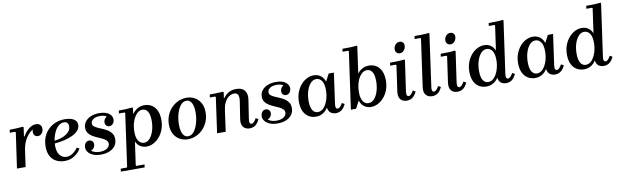

<svg xmlns="http://www.w3.org/2000/svg" viewBox="-54 -1384 7376 2281"><g transform="rotate(-10 3634.5 -243.5)"><path d="M51 0 112 -427 104 -434H41L46 -469Q85 -469 126 -471.5Q167 -474 207 -477L214 -469L199 -361H206Q223 -392 247.5 -419.5Q272 -447 302 -463.5Q332 -480 365 -480Q395 -480 413 -462Q431 -444 431 -416Q431 -385 412.5 -361Q394 -337 364 -337Q339 -337 325 -353Q311 -369 311 -394Q311 -409 317 -424Q275 -403 236 -345Q197 -287 184 -204L155 0Z M626 10Q571 10 526.5 -12.5Q482 -35 456.5 -81Q431 -127 431 -197Q431 -281 467.5 -344.5Q504 -408 567.5 -443.5Q631 -479 710 -479Q747 -479 780.5 -470.5Q814 -462 836 -441Q858 -420 858 -385Q858 -350 834 -321Q810 -292 766.5 -270Q723 -248 663 -234Q603 -220 530 -214V-246Q586 -251 627 -264.5Q668 -278 695 -297Q722 -316 735.5 -338.5Q749 -361 749 -385Q749 -415 735 -429.5Q721 -444 695 -444Q660 -444 632.5 -421.5Q605 -399 585 -362Q565 -325 554.5 -280.5Q544 -236 544 -191Q544 -136 559.5 -101.5Q575 -67 601 -51Q627 -35 658 -35Q696 -35 732.5 -60Q769 -85 793 -122L824 -105Q806 -74 777.5 -48Q749 -22 711.5 -6Q674 10 626 10Z M1064 10Q1009 10 970.5 -6Q932 -22 911.5 -48.5Q891 -75 891 -106Q891 -136 907.5 -157.5Q924 -179 952 -179Q973 -179 988.5 -165Q1004 -151 1004 -125Q1004 -98 985 -77.5Q966 -57 943 -57Q926 -57 916.5 -67.5Q907 -78 907 -93H937Q937 -67 970 -46Q1003 -25 1059 -25Q1098 -25 1124 -36Q1150 -47 1163 -64.5Q1176 -82 1176 -102Q1176 -127 1158.5 -143.5Q1141 -160 1113 -173.5Q1085 -187 1054 -200Q1023 -213 995.5 -230Q968 -247 950 -272Q932 -297 932 -335Q932 -377 957 -410Q982 -443 1025.5 -461Q1069 -479 1126 -479Q1203 -479 1242.5 -449Q1282 -419 1282 -377Q1282 -347 1264.5 -326Q1247 -305 1220 -305Q1198 -305 1184 -319.5Q1170 -334 1170 -358Q1170 -383 1186 -404Q1202 -425 1227 -425Q1245 -425 1252.5 -413.5Q1260 -402 1260 -384H1232Q1232 -407 1205.5 -425.5Q1179 -444 1129 -444Q1091 -444 1066.5 -433.5Q1042 -423 1030.5 -406.5Q1019 -390 1019 -374Q1019 -351 1036.5 -336.5Q1054 -322 1081.5 -310Q1109 -298 1140 -285Q1171 -272 1198.5 -254Q1226 -236 1243.5 -209Q1261 -182 1261 -142Q1261 -94 1235.5 -60Q1210 -26 1165.5 -8Q1121 10 1064 10Z M1260 250 1265 215H1336L1343 208L1432 -427L1425 -434H1357L1362 -469Q1405 -469 1445.5 -470.5Q1486 -472 1526 -477L1533 -469L1524 -402H1528Q1552 -437 1588.5 -458Q1625 -479 1670 -479Q1719 -479 1757.5 -456Q1796 -433 1818.5 -386.5Q1841 -340 1841 -271Q1841 -209 1821.5 -157.5Q1802 -106 1769.5 -68.5Q1737 -31 1696.5 -10.5Q1656 10 1614 10Q1571 10 1537 -12Q1503 -34 1487 -74L1447 208L1454 215H1552L1547 250ZM1500 -188Q1500 -112 1526.5 -76Q1553 -40 1592 -40Q1633 -40 1663 -74.5Q1693 -109 1709.5 -164Q1726 -219 1726 -281Q1726 -356 1703 -393Q1680 -430 1640 -430Q1599 -430 1567.5 -395.5Q1536 -361 1518 -306Q1500 -251 1500 -188Z M2180 -479Q2233 -479 2277 -454.5Q2321 -430 2347.5 -383.5Q2374 -337 2374 -271Q2374 -210 2353 -158.5Q2332 -107 2295.5 -69.5Q2259 -32 2212 -11Q2165 10 2112 10Q2060 10 2015.5 -14.5Q1971 -39 1945 -86Q1919 -133 1919 -198Q1919 -259 1939.5 -310.5Q1960 -362 1996.5 -399.5Q2033 -437 2080.5 -458Q2128 -479 2180 -479ZM2120 -25Q2153 -25 2178 -48Q2203 -71 2220.5 -109.5Q2238 -148 2247.5 -195.5Q2257 -243 2257 -292Q2257 -338 2247.5 -372Q2238 -406 2219 -425Q2200 -444 2173 -444Q2140 -444 2115 -421Q2090 -398 2072 -359.5Q2054 -321 2045 -273.5Q2036 -226 2036 -178Q2036 -131 2045.5 -97Q2055 -63 2074 -44Q2093 -25 2120 -25Z M2948 -97 2978 -80Q2954 -29 2924.5 -9.5Q2895 10 2858 10Q2810 10 2782 -22Q2754 -54 2765 -124L2796 -324Q2801 -353 2799 -377Q2797 -401 2784.5 -415.5Q2772 -430 2744 -430Q2726 -430 2704.5 -421.5Q2683 -413 2663 -393Q2643 -373 2627 -338.5Q2611 -304 2604 -252L2569 0H2465L2525 -427L2517 -434H2454L2459 -469Q2498 -469 2539 -470Q2580 -471 2620 -474L2627 -467L2617 -398H2624Q2647 -433 2685.5 -456Q2724 -479 2778 -479Q2850 -479 2881 -438Q2912 -397 2901 -329L2866 -100Q2861 -67 2868 -53.5Q2875 -40 2888 -40Q2904 -40 2918.5 -56Q2933 -72 2948 -97Z M3195 10Q3140 10 3101.5 -6Q3063 -22 3042.5 -48.5Q3022 -75 3022 -106Q3022 -136 3038.5 -157.5Q3055 -179 3083 -179Q3104 -179 3119.5 -165Q3135 -151 3135 -125Q3135 -98 3116 -77.5Q3097 -57 3074 -57Q3057 -57 3047.5 -67.5Q3038 -78 3038 -93H3068Q3068 -67 3101 -46Q3134 -25 3190 -25Q3229 -25 3255 -36Q3281 -47 3294 -64.5Q3307 -82 3307 -102Q3307 -127 3289.5 -143.5Q3272 -160 3244 -173.5Q3216 -187 3185 -200Q3154 -213 3126.5 -230Q3099 -247 3081 -272Q3063 -297 3063 -335Q3063 -377 3088 -410Q3113 -443 3156.5 -461Q3200 -479 3257 -479Q3334 -479 3373.5 -449Q3413 -419 3413 -377Q3413 -347 3395.5 -326Q3378 -305 3351 -305Q3329 -305 3315 -319.5Q3301 -334 3301 -358Q3301 -383 3317 -404Q3333 -425 3358 -425Q3376 -425 3383.5 -413.5Q3391 -402 3391 -384H3363Q3363 -407 3336.5 -425.5Q3310 -444 3260 -444Q3222 -444 3197.5 -433.5Q3173 -423 3161.5 -406.5Q3150 -390 3150 -374Q3150 -351 3167.5 -336.5Q3185 -322 3212.5 -310Q3240 -298 3271 -285Q3302 -272 3329.5 -254Q3357 -236 3374.5 -209Q3392 -182 3392 -142Q3392 -94 3366.5 -60Q3341 -26 3296.5 -8Q3252 10 3195 10Z M3487 -198Q3487 -261 3506.5 -312.5Q3526 -364 3558.5 -401.5Q3591 -439 3631.5 -459Q3672 -479 3714 -479Q3747 -479 3773.5 -467Q3800 -455 3819 -432.5Q3838 -410 3847 -380L3894 -469H3957L3905 -100Q3901 -67 3907.5 -53.5Q3914 -40 3928 -40Q3944 -40 3958.5 -56Q3973 -72 3987 -97L4018 -80Q3994 -29 3964 -9.5Q3934 10 3898 10Q3859 10 3833.5 -11Q3808 -32 3803 -74Q3777 -33 3740 -11.5Q3703 10 3658 10Q3610 10 3571 -13.5Q3532 -37 3509.5 -83Q3487 -129 3487 -198ZM3602 -188Q3602 -113 3625.5 -76.5Q3649 -40 3688 -40Q3730 -40 3761 -74.5Q3792 -109 3810 -164Q3828 -219 3828 -281Q3828 -357 3802 -393.5Q3776 -430 3736 -430Q3695 -430 3665 -395.5Q3635 -361 3618.5 -306Q3602 -251 3602 -188Z M4079 0 4176 -688 4168 -695H4101L4106 -730Q4149 -730 4193.5 -731Q4238 -732 4278 -737L4285 -730L4240 -407Q4264 -440 4299.5 -459.5Q4335 -479 4379 -479Q4428 -479 4466 -456Q4504 -433 4526.5 -386.5Q4549 -340 4549 -271Q4549 -209 4530 -157.5Q4511 -106 4478 -68.5Q4445 -31 4405 -10.5Q4365 10 4322 10Q4289 10 4262.5 -2.5Q4236 -15 4217.5 -37.5Q4199 -60 4189 -90L4142 0ZM4209 -188Q4209 -112 4235 -76Q4261 -40 4300 -40Q4341 -40 4371 -74.5Q4401 -109 4417.5 -164Q4434 -219 4434 -281Q4434 -356 4411 -393Q4388 -430 4348 -430Q4308 -430 4276 -395.5Q4244 -361 4226.5 -306Q4209 -251 4209 -188Z M4843 -97 4874 -80Q4850 -29 4820.5 -9.5Q4791 10 4754 10Q4705 10 4678 -21.5Q4651 -53 4660 -118L4704 -427L4697 -434H4629L4634 -469Q4677 -469 4722 -470.5Q4767 -472 4807 -477L4814 -469L4761 -100Q4757 -67 4763.5 -53.5Q4770 -40 4784 -40Q4800 -40 4814.5 -56Q4829 -72 4843 -97ZM4769 -559Q4744 -559 4729 -576.5Q4714 -594 4716 -619Q4718 -649 4738 -671.5Q4758 -694 4788 -694Q4814 -694 4828.5 -676.5Q4843 -659 4840 -634Q4838 -605 4818.5 -582Q4799 -559 4769 -559Z M5149 -97 5179 -80Q5155 -29 5125.5 -9.5Q5096 10 5060 10Q5011 10 4984 -21.5Q4957 -53 4966 -118L5046 -688L5039 -695H4971L4976 -730Q5019 -730 5063.5 -731Q5108 -732 5148 -737L5155 -730L5067 -100Q5062 -67 5069 -53.5Q5076 -40 5089 -40Q5105 -40 5120 -56Q5135 -72 5149 -97Z M5454 -97 5485 -80Q5461 -29 5431.5 -9.5Q5402 10 5365 10Q5316 10 5289 -21.5Q5262 -53 5271 -118L5315 -427L5308 -434H5240L5245 -469Q5288 -469 5333 -470.5Q5378 -472 5418 -477L5425 -469L5372 -100Q5368 -67 5374.5 -53.5Q5381 -40 5395 -40Q5411 -40 5425.5 -56Q5440 -72 5454 -97ZM5380 -559Q5355 -559 5340 -576.5Q5325 -594 5327 -619Q5329 -649 5349 -671.5Q5369 -694 5399 -694Q5425 -694 5439.5 -676.5Q5454 -659 5451 -634Q5449 -605 5429.5 -582Q5410 -559 5380 -559Z M5543 -198Q5543 -261 5562.5 -312.5Q5582 -364 5614.5 -401.5Q5647 -439 5687.5 -459.5Q5728 -480 5770 -480Q5815 -480 5848.5 -457Q5882 -434 5898 -393L5940 -688L5932 -695H5865L5870 -730Q5912 -730 5957 -731Q6002 -732 6042 -737L6049 -730L5960 -100Q5955 -67 5962 -53.5Q5969 -40 5982 -40Q5998 -40 6013 -56Q6028 -72 6042 -97L6072 -80Q6048 -29 6018.5 -9.5Q5989 10 5953 10Q5913 10 5888 -10.5Q5863 -31 5858 -72Q5834 -34 5796.5 -12.5Q5759 9 5714 9Q5666 9 5627 -14Q5588 -37 5565.5 -83Q5543 -129 5543 -198ZM5658 -189Q5658 -113 5681.5 -76.5Q5705 -40 5744 -40Q5786 -40 5817 -74.5Q5848 -109 5866 -164.5Q5884 -220 5884 -281Q5884 -358 5858 -394Q5832 -430 5792 -430Q5751 -430 5721 -395.5Q5691 -361 5674.5 -306.5Q5658 -252 5658 -189Z M6131 -198Q6131 -261 6150.5 -312.5Q6170 -364 6202.5 -401.5Q6235 -439 6275.5 -459Q6316 -479 6358 -479Q6391 -479 6417.5 -467Q6444 -455 6463 -432.5Q6482 -410 6491 -380L6538 -469H6601L6549 -100Q6545 -67 6551.5 -53.5Q6558 -40 6572 -40Q6588 -40 6602.5 -56Q6617 -72 6631 -97L6662 -80Q6638 -29 6608 -9.5Q6578 10 6542 10Q6503 10 6477.5 -11Q6452 -32 6447 -74Q6421 -33 6384 -11.5Q6347 10 6302 10Q6254 10 6215 -13.5Q6176 -37 6153.5 -83Q6131 -129 6131 -198ZM6246 -188Q6246 -113 6269.5 -76.5Q6293 -40 6332 -40Q6374 -40 6405 -74.5Q6436 -109 6454 -164Q6472 -219 6472 -281Q6472 -357 6446 -393.5Q6420 -430 6380 -430Q6339 -430 6309 -395.5Q6279 -361 6262.5 -306Q6246 -251 6246 -188Z M6720 -198Q6720 -261 6739.5 -312.5Q6759 -364 6791.5 -401.5Q6824 -439 6864.5 -459.5Q6905 -480 6947 -480Q6992 -480 7025.5 -457Q7059 -434 7075 -393L7117 -688L7109 -695H7042L7047 -730Q7089 -730 7134 -731Q7179 -732 7219 -737L7226 -730L7137 -100Q7132 -67 7139 -53.5Q7146 -40 7159 -40Q7175 -40 7190 -56Q7205 -72 7219 -97L7249 -80Q7225 -29 7195.5 -9.5Q7166 10 7130 10Q7090 10 7065 -10.5Q7040 -31 7035 -72Q7011 -34 6973.5 -12.5Q6936 9 6891 9Q6843 9 6804 -14Q6765 -37 6742.5 -83Q6720 -129 6720 -198ZM6835 -189Q6835 -113 6858.5 -76.5Q6882 -40 6921 -40Q6963 -40 6994 -74.5Q7025 -109 7043 -164.5Q7061 -220 7061 -281Q7061 -358 7035 -394Q7009 -430 6969 -430Q6928 -430 6898 -395.5Q6868 -361 6851.5 -306.5Q6835 -252 6835 -189Z"/></g></svg>

Font: Brygada 1918 SemiBold
Style: Italic
Weight: 600
Italic angle: -8°
Designer: Mateusz Machalski | Borys Kosmynka | Przemek Hoffer
Foundry: NIEPODLEGLA 2018
Version: Version 3.006